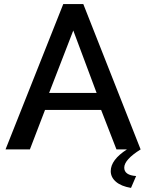

<svg xmlns="http://www.w3.org/2000/svg" viewBox="-20 -730 717 938"><path d="M645 130 620 188Q572 180 546.5 158Q521 136 521 106Q521 51 600 0H549L474 -193H200L126 0H7L289 -710H387L667 0Q587 50 587 89Q587 126 645 130ZM220 -276H452L338 -581Z"/></svg>

Font: Raleway
Style: Regular
Weight: 600
Designer: Matt McInerney, Pablo Impallari, Rodrigo Fuenzalida
Foundry: Matt McInerney, Pablo Impallari, Rodrigo Fuenzalida
Version: Version 1.000;PS 001.001;hotconv 1.0.56; ttfautohint (v1.5)